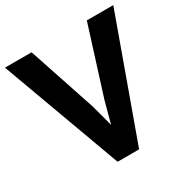

<svg xmlns="http://www.w3.org/2000/svg" viewBox="-168 -890 1015 1040"><g transform="rotate(-30 339.0 -370.0)"><path d="M273.5 3.5 0 -743H166.5L307 -321.5L343 -187L379 -321.5L512 -743H677.5L408 3.5Z"/></g></svg>

Font: Koeln Type Sans
Style: Bold
Weight: 700
Designer: Eben Sorkin
Foundry: Eben Sorkin
Version: Version 2.001